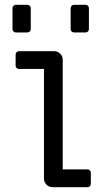

<svg xmlns="http://www.w3.org/2000/svg" viewBox="-20 -779 433 799"><path d="M163 -36V-492H59Q53 -492 49 -496Q45 -500 45 -506V-552Q45 -558 49 -562Q53 -566 59 -566H205Q220 -566 230.5 -555.5Q241 -545 241 -530V-74H344Q350 -74 354 -70Q358 -66 358 -60V-14Q358 -8 354 -4Q350 0 344 0H199Q184 0 173.5 -10.5Q163 -21 163 -36ZM32 -658V-745Q32 -751 36 -755Q40 -759 46 -759H94Q100 -759 104 -755Q108 -751 108 -745V-658Q108 -652 104 -648Q100 -644 94 -644H46Q40 -644 36 -648Q32 -652 32 -658ZM274 -658V-745Q274 -751 278 -755Q282 -759 288 -759H336Q342 -759 346 -755Q350 -751 350 -745V-658Q350 -652 346 -648Q342 -644 336 -644H288Q282 -644 278 -648Q274 -652 274 -658Z"/></svg>

Font: Miriam Libre
Style: Regular
Weight: 400
Designer: Michal Sahar
Foundry: Hagilda
Version: Version 1.001